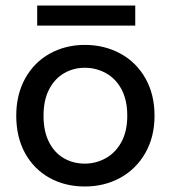

<svg xmlns="http://www.w3.org/2000/svg" viewBox="-20 -670 620 697"><path d="M39 -250Q39 -327 71.5 -385.5Q104 -444 161 -475.5Q218 -507 288 -507Q359 -507 417 -475.5Q475 -444 508 -385.5Q541 -327 541 -250Q541 -173 507.5 -114.5Q474 -56 416.5 -24.5Q359 7 288 7Q216 7 159.5 -24.5Q103 -56 71 -114Q39 -172 39 -250ZM442 -250Q442 -307 421 -346Q400 -385 364.5 -404.5Q329 -424 288 -424Q247 -424 213 -404.5Q179 -385 158.5 -346Q138 -307 138 -250Q138 -193 158 -154Q178 -115 212 -95.5Q246 -76 288 -76Q328 -76 363.5 -95.5Q399 -115 420.5 -154Q442 -193 442 -250ZM115 -650H471V-577H115Z"/></svg>

Font: AF Albert Sans Medium
Style: Regular
Weight: 500
Designer: Andreas Rasmussen
Foundry: a.Foundry
Version: Version 1.300;Glyphs 3.2 (3231)